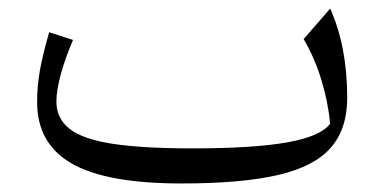

<svg xmlns="http://www.w3.org/2000/svg" viewBox="-20 -426 904 452"><path d="M757.3 -134.8Q752.4 -185.5 736.6 -237.8Q720.7 -290 694.8 -334L757.3 -405.8Q797.4 -316.4 797.4 -195.8Q797.4 -123 759 -78.6Q720.7 -34.2 635.3 -14.2Q549.8 5.9 407.2 5.9Q230.5 5.9 148.9 -41Q67.4 -87.9 67.4 -185.5Q67.4 -222.7 73.7 -259Q80.1 -295.4 95.7 -350.1L151.9 -332Q133.8 -290 123.3 -251.7Q112.8 -213.4 112.8 -187Q112.8 -147 144 -122.6Q175.3 -98.1 245.6 -87.4Q315.9 -76.7 432.1 -76.7Q576.7 -76.7 656 -90.8Q735.4 -105 757.3 -134.8Z"/></svg>

Font: Pinar-DS1-FD Regular
Style: Regular
Weight: 400
Designer: Amin Abedi
Version: Version 3.000